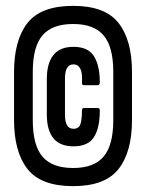

<svg xmlns="http://www.w3.org/2000/svg" viewBox="-20 -630 499 656"><path d="M230 6Q120 6 74 -52.5Q28 -111 28 -220V-384Q28 -493 74 -551.5Q120 -610 230 -610Q339 -610 385 -551.5Q431 -493 431 -384V-220Q431 -111 385 -52.5Q339 6 230 6ZM230 -56Q301 -56 334 -95Q367 -134 367 -219V-385Q367 -470 334 -509Q301 -548 230 -548Q158 -548 125 -509Q92 -470 92 -385V-219Q92 -134 125 -95Q158 -56 230 -56ZM231 -130Q140 -130 140 -239V-360Q140 -414 162.5 -442Q185 -470 231 -470Q281 -470 301 -438Q321 -406 321 -349Q321 -339 314 -339H267Q259 -339 260 -348Q264 -410 231 -410Q202 -410 202 -362V-237Q202 -190 231 -190Q249 -190 254.5 -205Q260 -220 260 -252Q260 -261 267 -261H314Q321 -261 321 -252Q321 -193 301 -161.5Q281 -130 231 -130Z"/></svg>

Font: Sofia Sans Extra Condensed ExtraBold
Style: Regular
Weight: 800
Designer: Botio Nikoltchev, Ani Petrova
Foundry: lettersoup
Version: Version 4.101; ttfautohint (v1.8.4.7-5d5b)